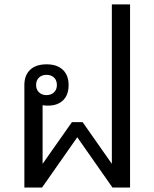

<svg xmlns="http://www.w3.org/2000/svg" viewBox="-20 -845 696 865"><path d="M89.8 -461.9Q89.8 -505.9 115.7 -530.5Q141.6 -555.2 189.9 -555.2Q237.3 -555.2 263.2 -530.5Q289.1 -505.9 289.1 -461.9Q289.1 -417.5 264.4 -393.3Q239.7 -369.1 195.8 -369.1Q189.9 -369.1 182.1 -369.6Q174.3 -370.1 171.9 -371.1V-106.9L304.2 -294.9H352.1L483.9 -106.9V-825.2H565.9V0H486.8L328.1 -226.6L169.4 0H89.8ZM236.3 -461.9Q236.3 -483.4 223.4 -495.6Q210.4 -507.8 189 -507.8Q168.9 -507.8 155.8 -495.6Q142.6 -483.4 142.6 -461.9Q142.6 -441.4 155.8 -429Q168.9 -416.5 189 -416.5Q210.4 -416.5 223.4 -429Q236.3 -441.4 236.3 -461.9Z"/></svg>

Font: Noboto
Style: Regular
Weight: 400
Designer: Google
Version: Version 2.001101; 2014